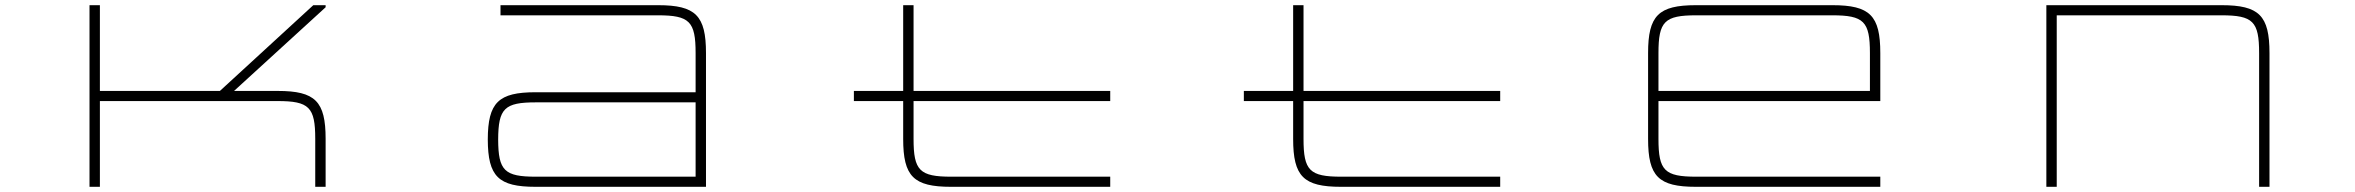

<svg xmlns="http://www.w3.org/2000/svg" viewBox="-20 -720 9077 740"><path d="M325 -700V0H365V-330.5H1049.5C1171.5 -330.5 1195 -307 1195 -185V0H1235V-185C1235 -329.5 1195 -369.5 1050.5 -369.5H882L1235 -692V-700H1187.5L827.5 -369.5H365V-700Z M2045.5 -325.5H2661V-39H2045.5C1924.5 -39 1900.5 -62 1900 -182C1900.5 -302.5 1924.5 -325.5 2045.5 -325.5ZM1860 -180V-184.5V-182.5C1860.5 -39.5 1901 0 2044.5 0H2701V-515.5C2701 -660 2661 -700 2516.5 -700H1909V-661H2515.5C2637.5 -661 2661 -637.5 2661 -515.5V-364.5H2044.5C1901 -364.5 1860.5 -325 1860 -182.5Z M3271 -369.5V-330.5H3461V-184.5C3461 -40 3501 0 3645.5 0H4259V-39H3646.5C3524.5 -39 3501 -62.5 3501 -184.5V-330.5H4259V-369.5H3501V-700H3461V-369.5Z M4774 -369.5V-330.5H4964V-184.5C4964 -40 5004 0 5148.5 0H5762V-39H5149.5C5027.5 -39 5004 -62.5 5004 -184.5V-330.5H5762V-369.5H5004V-700H4964V-369.5Z M7042.5 -700H6516.5C6372 -700 6332 -660 6332 -515.5V-184.5C6332 -40 6372 0 6516.5 0H7227V-39H6517.5C6395.5 -39 6372 -62.5 6372 -184.5V-330.5H7227V-515.5C7227 -660 7187 -700 7042.5 -700ZM6372 -369.5V-515.5C6372 -637.5 6395.5 -661 6517.5 -661H7041.5C7163.5 -661 7187 -637.5 7187 -515.5V-369.5Z M7867 -700V0H7907V-661H8541.5C8663.5 -661 8687 -637.5 8687 -515.5V0H8727V-515.5C8727 -660 8687 -700 8542.5 -700Z"/></svg>

Font: Melete UltraLight
Style: Regular
Weight: 200
Width: 6
Designer: Sora Sagano
Foundry: DOT COLON
Version: Version 0.200;FEAKit 1.0